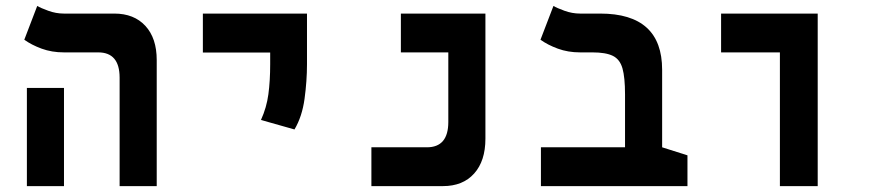

<svg xmlns="http://www.w3.org/2000/svg" viewBox="-20 -632 2970 652"><path d="M386.2 0V-368.2Q386.2 -454.1 313.5 -454.1H197.3Q155.8 -454.1 121.3 -466.8Q86.9 -479.5 62.5 -497.1L106.4 -611.8Q117.7 -605 143.8 -595.5Q169.9 -585.9 196.8 -585.9H368.2Q435.1 -585.9 473.6 -544.2Q512.2 -502.4 512.2 -428.2V0ZM71.3 0V-333.5H197.3V0Z M980 -192.4 866.2 -224.6Q885.3 -266.6 891.4 -312Q897.5 -357.4 897.5 -414.1V-453.6H668.9V-585.9H1022.5V-414.1Q1022.5 -357.4 1014.2 -296.6Q1005.9 -235.8 980 -192.4Z M1241.2 0V-131.8H1429.7Q1502.4 -131.8 1502.4 -217.8V-454.1H1341.3V-585.9H1628.4V-161.1Q1628.4 -85.4 1590.1 -42.7Q1551.8 0 1484.4 0Z M2314.5 -104.5V0H1816.9V-131.8H2102.5V-311.5Q2102.5 -369.1 2093.8 -399.9Q2085 -430.7 2061 -442.4Q2037.1 -454.1 1991.7 -454.1H1950.2Q1908.7 -454.1 1874.3 -466.8Q1839.8 -479.5 1815.4 -497.1L1859.4 -611.8Q1870.6 -605 1896.7 -595.5Q1922.9 -585.9 1949.7 -585.9H2018.1Q2228.5 -585.9 2228.5 -395V-131.8Z M2628.4 0V-454.1H2428.7V-585.9H2756.8V0Z"/></svg>

Font: CaskaydiaMono NF
Style: Bold
Weight: 700
Designer: Aaron Bell
Foundry: Saja Typeworks
Version: Version 2111.001; ttfautohint (v1.8.4);Nerd Fonts 3.1.1